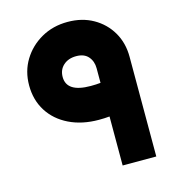

<svg xmlns="http://www.w3.org/2000/svg" viewBox="-96 -694 691 772"><g transform="rotate(-15 250.0 -307.5)"><path d="M320 0V-204Q310 -203 298.5 -202.5Q287 -202 276 -202Q206 -202 152.5 -228Q99 -254 69.5 -300.5Q40 -347 40 -408Q40 -467 68.5 -513.5Q97 -560 145.5 -587.5Q194 -615 255 -615Q315 -615 361 -589Q407 -563 433.5 -518Q460 -473 460 -415V0ZM320 -344V-405Q320 -434 303 -453.5Q286 -473 253 -473Q220 -473 199.5 -454.5Q179 -436 179 -406Q179 -342 279 -342Q290 -342 301 -342.5Q312 -343 320 -344Z"/></g></svg>

Font: Reem Kufi
Style: Bold
Weight: 700
Designer: Khaled Hosny
Version: Version 1.001